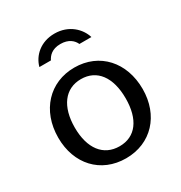

<svg xmlns="http://www.w3.org/2000/svg" viewBox="-176 -873 952 1010"><g transform="rotate(-30 299.5 -368.5)"><path d="M299 10C452 10 556 -103 556 -263C556 -425 453 -540 300 -540C150 -540 43 -427 43 -262C43 -102 146 10 299 10ZM301 -62C203 -62 145 -138 145 -265C145 -392 203 -470 300 -470C397 -470 454 -393 454 -265C454 -137 398 -62 301 -62ZM386 -634H459C442 -690 387 -747 299 -747C214 -747 159 -694 143 -634H213C224 -656 246 -684 299 -684C349 -684 375 -659 386 -634Z"/></g></svg>

Font: Bisquit Text
Style: Regular
Weight: 400
Version: Version 1.004;Glyphs 3.2.3 (3260)